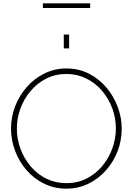

<svg xmlns="http://www.w3.org/2000/svg" viewBox="-20 -1125 795 1150"><path d="M378 5Q304 5 243 -25.5Q182 -56 138 -107Q94 -158 70 -222.5Q46 -287 46 -355Q46 -426 71.5 -490.5Q97 -555 142 -605.5Q187 -656 247.5 -685.5Q308 -715 378 -715Q452 -715 512.5 -684Q573 -653 617 -601Q661 -549 685 -485Q709 -421 709 -355Q709 -283 684 -218.5Q659 -154 613.5 -103.5Q568 -53 508 -24Q448 5 378 5ZM81 -355Q81 -291 103 -232.5Q125 -174 164.5 -127.5Q204 -81 258.5 -54.5Q313 -28 378 -28Q445 -28 499.5 -56Q554 -84 593 -131Q632 -178 653 -236.5Q674 -295 674 -355Q674 -419 652 -477.5Q630 -536 590 -582.5Q550 -629 495.5 -655.5Q441 -682 378 -682Q311 -682 256.5 -654Q202 -626 162.5 -579Q123 -532 102 -474Q81 -416 81 -355ZM362 -835V-918H394V-835ZM237 -1077V-1105H520V-1077Z"/></svg>

Font: Raleway ExtraLight
Style: Regular
Weight: 200
Designer: Matt McInerney, Pablo Impallari, Rodrigo Fuenzalida
Foundry: Matt McInerney, Pablo Impallari, Rodrigo Fuenzalida
Version: Version 4.026